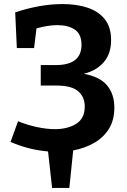

<svg xmlns="http://www.w3.org/2000/svg" viewBox="-20 -736 627 947"><path d="M32 -36 69 -138Q113 -120 161 -109.5Q209 -99 251 -99Q314 -99 356 -125.5Q398 -152 398 -210Q398 -258 365.5 -286Q333 -314 259 -314H181V-415H255Q382 -415 382 -515Q382 -568 349 -590Q316 -612 262 -612Q240 -612 214 -608Q188 -604 160 -596L148 -499H63L55 -675Q115 -695 174 -705.5Q233 -716 289 -716Q358 -716 412 -698Q466 -680 497 -641Q528 -602 528 -538Q528 -471 491.5 -429Q455 -387 393 -372Q472 -358 508 -315Q544 -272 544 -205Q544 -144 517.5 -101Q491 -58 445 -31.5Q399 -5 341 6L322 191H237L217 11Q121 3 32 -36Z"/></svg>

Font: Bitter
Style: Bold
Weight: 700
Designer: Sol Matas, and Bitter project Authors
Foundry: Sol Matas
Version: Version 2.001